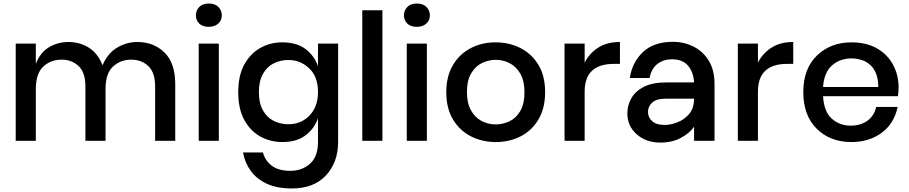

<svg xmlns="http://www.w3.org/2000/svg" viewBox="-20 -798 5153 1088"><path d="M973 0H859V-309Q859 -387 820.5 -423.5Q782 -460 724 -460Q663 -460 620.5 -421Q578 -382 578 -293V0H464V-309Q464 -387 425.5 -423.5Q387 -460 329 -460Q268 -460 225.5 -421Q183 -382 183 -293V0H69V-551H183V-436Q208 -501 258 -530.5Q308 -560 368 -560Q431 -560 482.5 -528.5Q534 -497 561 -428Q590 -496 643.5 -528Q697 -560 758 -560Q851 -560 912 -500.5Q973 -441 973 -321Z M1163 -646Q1127 -646 1108.5 -665Q1090 -684 1090 -711Q1090 -738 1108.5 -758Q1127 -778 1163 -778Q1199 -778 1218 -758Q1237 -738 1237 -711Q1237 -682 1216.5 -664Q1196 -646 1163 -646ZM1220 0H1106V-551H1220Z M1634 270Q1549 270 1491.5 243Q1434 216 1401 170.5Q1368 125 1357 66H1470Q1482 112 1520 141Q1558 170 1626 170Q1691 170 1736.5 130Q1782 90 1782 6V-128Q1762 -70 1712 -31.5Q1662 7 1579 7Q1513 7 1456 -24Q1399 -55 1364.5 -118Q1330 -181 1330 -276Q1330 -370 1364.5 -432.5Q1399 -495 1455.5 -526.5Q1512 -558 1579 -558Q1662 -558 1712 -519.5Q1762 -481 1782 -423V-551H1896V6Q1896 122 1827 196Q1758 270 1634 270ZM1614 -94Q1687 -94 1734.5 -144Q1782 -194 1782 -276Q1782 -364 1732 -411Q1682 -458 1614 -458Q1568 -458 1530 -438.5Q1492 -419 1469.5 -378.5Q1447 -338 1447 -276Q1447 -214 1469.5 -173.5Q1492 -133 1530 -113.5Q1568 -94 1614 -94Z M2147 0H2033V-740H2147Z M2342 -646Q2306 -646 2287.5 -665Q2269 -684 2269 -711Q2269 -738 2287.5 -758Q2306 -778 2342 -778Q2378 -778 2397 -758Q2416 -738 2416 -711Q2416 -682 2395.5 -664Q2375 -646 2342 -646ZM2399 0H2285V-551H2399Z M2789 7Q2713 7 2649.5 -25Q2586 -57 2547.5 -120Q2509 -183 2509 -276Q2509 -366 2546.5 -429Q2584 -492 2647 -525Q2710 -558 2789 -558Q2865 -558 2928.5 -526Q2992 -494 3030.5 -431.5Q3069 -369 3069 -276Q3069 -185 3031.5 -121.5Q2994 -58 2930.5 -25.5Q2867 7 2789 7ZM2789 -93Q2829 -93 2866.5 -110.5Q2904 -128 2928 -168.5Q2952 -209 2952 -276Q2952 -339 2929 -379.5Q2906 -420 2869 -439.5Q2832 -459 2789 -459Q2749 -459 2711.5 -441Q2674 -423 2650 -382.5Q2626 -342 2626 -276Q2626 -214 2648.5 -173.5Q2671 -133 2708 -113Q2745 -93 2789 -93Z M3293 0H3179V-551H3293V-443Q3319 -495 3369 -527.5Q3419 -560 3493 -560V-436H3459Q3293 -436 3293 -279Z M3722 10Q3641 10 3588 -37Q3535 -84 3535 -155Q3535 -201 3557.5 -241Q3580 -281 3628.5 -306Q3677 -331 3757 -331H3913Q3910 -388 3879.5 -425Q3849 -462 3788 -462Q3739 -462 3705 -435.5Q3671 -409 3661 -356H3549Q3562 -445 3623.5 -503Q3685 -561 3793 -561Q3857 -561 3911 -533.5Q3965 -506 3997 -453Q4029 -400 4029 -323V0H3913V-80Q3888 -43 3838 -16.5Q3788 10 3722 10ZM3746 -90Q3780 -90 3819 -105Q3858 -120 3885.5 -152.5Q3913 -185 3913 -239H3757Q3700 -239 3676 -217Q3652 -195 3652 -164Q3652 -133 3675.5 -111.5Q3699 -90 3746 -90Z M4275 0H4161V-551H4275V-443Q4301 -495 4351 -527.5Q4401 -560 4475 -560V-436H4441Q4275 -436 4275 -279Z M4805 7Q4684 7 4608 -68.5Q4532 -144 4532 -276Q4532 -409 4609.5 -483.5Q4687 -558 4805 -558Q4890 -558 4950 -523.5Q5010 -489 5041 -430.5Q5072 -372 5072 -302Q5072 -274 5068 -253H4644Q4649 -165 4693.5 -125.5Q4738 -86 4800 -86Q4857 -86 4895.5 -114Q4934 -142 4945 -192H5067Q5045 -94 4973.5 -43.5Q4902 7 4805 7ZM4957 -305Q4957 -411 4883 -450Q4847 -467 4805 -467Q4741 -467 4695.5 -428Q4650 -389 4644 -305Z"/></svg>

Font: Ulagadi Sans Medium
Style: Regular
Weight: 500
Designer: Ninad Kale (Devanagari), Jonny Pinhorn (Latin)
Foundry: Indian Type Foundry
Version: Version 3.01;March 29, 2020;FontCreator 12.0.0.2522 64-bit; 